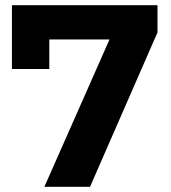

<svg xmlns="http://www.w3.org/2000/svg" viewBox="-20 -720 660 740"><path d="M151 0 433 -638 475 -568H98L170 -644V-454H26V-700H587V-595L327 0Z"/></svg>

Font: Montserrat Thin
Style: Bold
Weight: 700
Version: Version 9.000